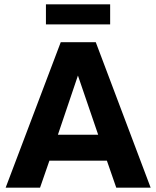

<svg xmlns="http://www.w3.org/2000/svg" viewBox="-20 -862 718 882"><path d="M6 0 259 -668H420L672 0H514L471 -124H207L164 0ZM246 -243H431L338 -515ZM191 -750V-842H486V-750Z"/></svg>

Font: Atkinson Hyperlegible Next
Style: Bold
Weight: 700
Designer: Elliott Scott, Megan Eiswerth, Linus Boman, Theodore Petrosky, Letters from Sweden
Foundry: Applied Design Works, Letters from Sweden
Version: Version 2.001